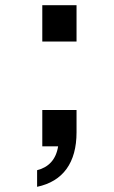

<svg xmlns="http://www.w3.org/2000/svg" viewBox="-20 -564 438 740"><path d="M275 -404V-544H143V-404ZM123 156C223 135 275 63 275 -54V-140H143V0H204C196 51 167 81 123 92Z"/></svg>

Font: Plus Jakarta Sans
Style: Bold
Weight: 700
Designer: Gumpita Rahayu
Foundry: Tokotype
Version: Version 2.071;gftools[0.9.30]